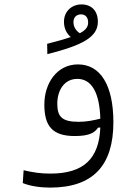

<svg xmlns="http://www.w3.org/2000/svg" viewBox="-20 -626 626 869"><path d="M206.5 223.1C401.4 223.1 493.2 123 493.2 -72.8C493.2 -240.2 434.6 -334.5 333 -334.5C237.8 -334.5 180.7 -249.5 180.7 -152.8C180.7 -56.2 216.3 -10.3 318.4 -10.3C385.3 -10.3 408.7 -25.9 423.8 -48.3L434.1 -48.8C428.2 91.8 359.4 159.7 208 159.7C165.5 159.7 130.4 154.8 86.9 144.5L83 202.6C118.2 216.8 164.1 223.1 206.5 223.1ZM434.1 -88.9C402.8 -81.1 371.6 -74.7 336.4 -74.7C261.7 -74.7 239.3 -96.7 239.3 -156.2C239.3 -218.8 272 -269 330.1 -269C394.5 -269 430.7 -207 434.1 -88.9ZM194.3 -380.9C356.4 -421.9 422.9 -459 422.9 -527.8C422.9 -576.7 394.5 -606 348.6 -606C304.7 -606 269.5 -574.7 269.5 -527.3C269.5 -497.1 282.2 -473.1 300.3 -458.5C273.9 -449.2 238.8 -439 193.4 -427.7ZM341.3 -475.6C321.8 -488.3 312.5 -506.3 312.5 -525.9C312.5 -547.4 325.7 -561 347.2 -561C366.2 -561 378.9 -547.4 378.9 -524.9C378.9 -506.3 371.1 -491.2 341.3 -475.6Z"/></svg>

Font: Cascadia Code PL Light
Style: Regular
Weight: 300
Monospace: yes
Designer: Aaron Bell
Foundry: Saja Typeworks
Version: Version 2404.023